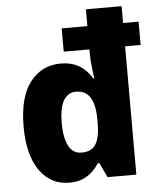

<svg xmlns="http://www.w3.org/2000/svg" viewBox="-54 -806 709 863"><g transform="rotate(-5 300.5 -375.0)"><path d="M224 10Q141 10 91 -60Q41 -130 41 -259Q41 -392 93.5 -459.5Q146 -527 231 -527Q265 -527 291 -517.5Q317 -508 337 -490Q357 -472 372 -447H376Q374 -468 370 -498.5Q366 -529 366 -560V-579H250V-684H366V-760H527V-684H597V-579H527V0H397L366 -66H359Q344 -43 325 -26Q306 -9 281.5 0.5Q257 10 224 10ZM291 -120Q336 -120 355 -150.5Q374 -181 374 -245V-263Q374 -329 353 -362Q332 -395 289 -395Q253 -395 233 -362Q213 -329 213 -258Q213 -195 232 -157.5Q251 -120 291 -120Z"/></g></svg>

Font: Noto Sans Khmer SemiCondensed ExtraBold
Style: Regular
Weight: 800
Width: 4
Designer: Danh Hong and the Monotype Design Team
Foundry: Monotype Imaging Inc.
Version: Version 2.004